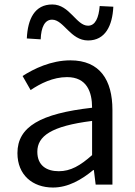

<svg xmlns="http://www.w3.org/2000/svg" viewBox="-20 -826 604 859"><path d="M217 13C285 13 345 -22 397 -65H400L408 0H483V-334C483 -468 427 -556 295 -556C208 -556 131 -518 81 -486L117 -423C160 -452 217 -481 280 -481C369 -481 392 -414 392 -344C161 -318 58 -259 58 -141C58 -43 126 13 217 13ZM243 -60C189 -60 147 -85 147 -147C147 -217 209 -262 392 -285V-132C339 -85 296 -60 243 -60ZM374 -645C451 -645 483 -711 487 -796L426 -799C422 -748 407 -711 374 -711C321 -711 292 -806 214 -806C135 -806 104 -741 100 -654L162 -650C164 -704 180 -738 213 -738C265 -738 295 -645 374 -645Z"/></svg>

Font: Kinto Sans
Style: Regular
Weight: 400
Designer: Authors: Ryoko NISHIZUKA  (kana & ideographs); Paul D. Hunt (Latin, Greek & Cyrillic); Wenlong ZHANG  (bopomofo); Sandol
Foundry: Adobe Systems Incorporated, ookami Inc.
Version: Version 0.001